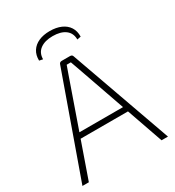

<svg xmlns="http://www.w3.org/2000/svg" viewBox="-205 -996 1019 1116"><g transform="rotate(-30 304.0 -437.5)"><path d="M332 -690Q339 -690 343.5 -687Q348 -684 350 -677L591 0H548L338 -600Q333 -614 328 -628Q323 -642 318 -656H290Q285 -642 280 -628Q275 -614 270 -600L60 0H17L258 -677Q260 -684 265 -687Q270 -690 276 -690ZM478 -279V-243H128V-279ZM187 -752 163 -757Q162 -794 179 -820.5Q196 -847 227.5 -861Q259 -875 302 -875Q345 -875 377 -861Q409 -847 426 -820.5Q443 -794 442 -757L417 -752Q417 -795 386.5 -818Q356 -841 302 -841Q249 -841 218 -818Q187 -795 187 -752Z"/></g></svg>

Font: Exo 2 ExtraLight
Style: Regular
Weight: 250
Designer: Natanael Gama
Foundry: Natanael Gama
Version: Version 2.010